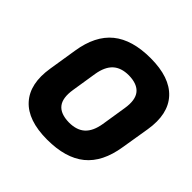

<svg xmlns="http://www.w3.org/2000/svg" viewBox="-173 -825 996 996"><g transform="rotate(45 324.5 -327.5)"><path d="M306 12Q164 12 100 -59Q36 -130 57 -260L82 -417Q102 -545 177 -606Q252 -667 387 -667Q528 -667 593 -596.5Q658 -526 637 -396L611 -238Q591 -110 516 -49Q441 12 306 12ZM323 -131Q380 -131 411.5 -160Q443 -189 453 -250L475 -389Q486 -457 459.5 -490Q433 -523 370 -524Q314 -524 282.5 -495Q251 -466 241 -405L219 -266Q208 -198 234 -165Q260 -132 323 -131Z"/></g></svg>

Font: Sofia Sans Black
Style: Italic
Weight: 900
Italic angle: -9°
Version: Version 4.100-B